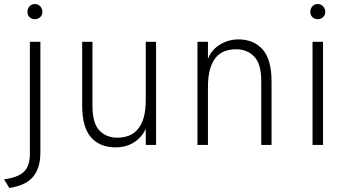

<svg xmlns="http://www.w3.org/2000/svg" viewBox="-42 -718 1725 951"><path d="M131 -623Q115 -623 104.5 -633Q94 -643 94 -659Q94 -676 104.5 -687Q115 -698 131 -698Q146 -698 157 -687Q168 -676 168 -659Q168 -643 157 -633Q146 -623 131 -623ZM158 36Q158 82 146.5 113.5Q135 145 114.5 165.5Q94 186 65.5 197Q37 208 4 213Q-3 202 -9 191.5Q-15 181 -22 170Q44 162 75 134Q106 106 106 43V-511H158Z M680 0V-80Q667 -53 649.5 -35.5Q632 -18 612.5 -7.5Q593 3 572 7.5Q551 12 532 12Q453 12 409 -37.5Q365 -87 365 -197V-511H416V-194Q416 -108 450 -72Q484 -36 540 -36Q568 -36 593.5 -45Q619 -54 638.5 -75.5Q658 -97 669 -133Q680 -169 680 -224V-511H731V0Z M988 -426Q997 -451 1013.5 -469Q1030 -487 1050.5 -499Q1071 -511 1093.5 -517Q1116 -523 1137 -523Q1215 -523 1259 -473Q1303 -423 1303 -314V0H1252V-316Q1252 -402 1217 -438Q1182 -474 1128 -474Q1096 -474 1070 -464Q1044 -454 1026 -432Q1008 -410 998 -374Q988 -338 988 -287V0H936V-511H988Z M1506 0V-511H1558V0ZM1532 -623Q1516 -623 1505.5 -633Q1495 -643 1495 -659Q1495 -676 1505.5 -687Q1516 -698 1532 -698Q1547 -698 1558 -687Q1569 -676 1569 -659Q1569 -643 1558 -633Q1547 -623 1532 -623Z"/></svg>

Font: Transpass ExtraLight
Style: Regular
Weight: 200
Designer: Delve Withrington
Foundry: Delve Fonts
Version: Version 1.001;December 18, 2019;FontCreator 12.0.0.2547 64-b